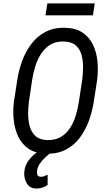

<svg xmlns="http://www.w3.org/2000/svg" viewBox="-20 -882 623 1114"><path d="M543.5 -417 524.4 -293.9Q515.6 -236.3 495.8 -181.6Q476.1 -127 443.1 -83Q410.2 -39.1 361.6 -13.7Q313 11.7 247.1 9.8Q184.6 8.3 145 -19.3Q105.5 -46.9 85 -91.1Q64.5 -135.3 59.3 -188.2Q54.2 -241.2 61 -293.5L80.1 -417Q88.4 -473.6 108.4 -528.3Q128.4 -583 161.9 -627.2Q195.3 -671.4 243.9 -697Q292.5 -722.7 357.9 -720.7Q420.9 -719.2 460.4 -691.9Q500 -664.6 520.5 -620.4Q541 -576.2 545.7 -522.9Q550.3 -469.7 543.5 -417ZM438 -293.5 457 -418.9Q461.4 -452.6 461.9 -490.5Q462.4 -528.3 453.4 -562Q444.3 -595.7 420.7 -617.7Q397 -639.6 352.5 -641.1Q305.7 -643.1 272.9 -623.3Q240.2 -603.5 218.5 -570.1Q196.8 -536.6 184.6 -496.8Q172.4 -457 166.5 -418L147.9 -293Q143.6 -260.3 143.3 -222.4Q143.1 -184.6 152.1 -150.4Q161.1 -116.2 184.8 -93.8Q208.5 -71.3 252 -69.3Q299.8 -67.9 332.8 -87.4Q365.7 -106.9 387 -140.1Q408.2 -173.3 420.2 -213.6Q432.1 -253.9 438 -293.5ZM244.6 -28.3 276.4 1.5Q260.3 15.1 241.9 32Q223.6 48.8 210.2 68.8Q196.8 88.9 194.8 111.8Q193.4 124.5 197.5 133.8Q201.7 143.1 216.3 143.6Q226.6 144.5 236.8 140.1Q247.1 135.7 256.3 131.3V191.4Q242.2 201.2 226.1 206.5Q210 211.9 192.4 211.9Q154.3 211.9 137 184.1Q119.6 156.2 120.6 122.1Q122.1 85.4 140.4 57.1Q158.7 28.8 186.5 7.8Q214.4 -13.2 244.6 -28.3ZM529.8 -862.3 519 -793H243.7L254.9 -862.3Z"/></svg>

Font: Roboto Condensed
Style: Italic
Weight: 400
Italic angle: -12°
Designer: Christian Robertson
Foundry: Google
Version: Version 3.0